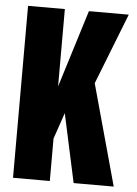

<svg xmlns="http://www.w3.org/2000/svg" viewBox="-53 -770 577 811"><g transform="rotate(5 236.0 -364.5)"><path d="M33 0V-729H189V-401L291 -729H460L342 -428L460 0H290L227 -291L189 -180V0Z"/></g></svg>

Font: Mona Sans Condensed ExtraBold
Style: Regular
Weight: 800
Width: 3
Designer: Deni Anggara
Foundry: GitHub
Version: Version 1.001;gftools[0.9.33]